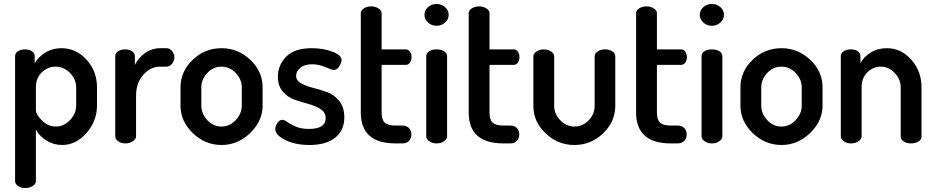

<svg xmlns="http://www.w3.org/2000/svg" viewBox="-20 -723 4717 968"><path d="M56 190V-440Q56 -455 70.5 -464.5Q85 -474 106 -474Q127 -474 141 -464.5Q155 -455 155 -440V-404Q173 -436 208.5 -458Q244 -480 289 -480Q364 -480 416.5 -422Q469 -364 469 -283V-191Q469 -113 416 -52.5Q363 8 293 8Q250 8 213.5 -15Q177 -38 161 -70V190Q161 204 145 214.5Q129 225 107 225Q85 225 70.5 214.5Q56 204 56 190ZM161 -168Q161 -146 191.5 -115.5Q222 -85 262 -85Q302 -85 333 -117.5Q364 -150 364 -191V-283Q364 -323 333 -355Q302 -387 260 -387Q221 -387 191 -358.5Q161 -330 161 -283Z M561 -35V-440Q561 -455 575.5 -464.5Q590 -474 612 -474Q632 -474 646 -464.5Q660 -455 660 -440V-396Q677 -431 711.5 -455.5Q746 -480 787 -480H819Q835 -480 847 -466.5Q859 -453 859 -434Q859 -415 847 -401Q835 -387 819 -387H787Q739 -387 702.5 -346Q666 -305 666 -240V-35Q666 -22 650 -11Q634 0 612 0Q590 0 575.5 -11Q561 -22 561 -35Z M890 -191V-283Q890 -362 951 -421Q1012 -480 1097 -480Q1180 -480 1242 -421.5Q1304 -363 1304 -283V-191Q1304 -113 1241.5 -52.5Q1179 8 1097 8Q1014 8 952 -52Q890 -112 890 -191ZM995 -191Q995 -150 1025 -117.5Q1055 -85 1097 -85Q1138 -85 1168.5 -117.5Q1199 -150 1199 -191V-283Q1199 -323 1168.5 -355Q1138 -387 1097 -387Q1055 -387 1025 -355Q995 -323 995 -283Z M1368 -72Q1368 -87 1378.5 -103Q1389 -119 1404 -119Q1413 -119 1429 -107.5Q1445 -96 1472 -84.5Q1499 -73 1537 -73Q1622 -73 1622 -127Q1622 -156 1597 -172.5Q1572 -189 1536.5 -198.5Q1501 -208 1466 -220Q1431 -232 1406 -261Q1381 -290 1381 -336Q1381 -395 1423 -437.5Q1465 -480 1552 -480Q1609 -480 1655.5 -462.5Q1702 -445 1702 -421Q1702 -407 1690.5 -388.5Q1679 -370 1662 -370Q1656 -370 1621 -384.5Q1586 -399 1554 -399Q1514 -399 1493.5 -381Q1473 -363 1473 -341Q1473 -317 1498 -303Q1523 -289 1559 -280Q1595 -271 1630.5 -258Q1666 -245 1691 -213Q1716 -181 1716 -131Q1716 -66 1670 -29Q1624 8 1540 8Q1469 8 1418.5 -17Q1368 -42 1368 -72Z M1799 -156V-657Q1799 -671 1815 -681Q1831 -691 1851 -691Q1871 -691 1887.5 -681Q1904 -671 1904 -657V-474H2026Q2039 -474 2047 -462.5Q2055 -451 2055 -435Q2055 -419 2047 -407.5Q2039 -396 2026 -396H1904V-156Q1904 -120 1919.5 -105Q1935 -90 1974 -90H2009Q2030 -90 2042 -77Q2054 -64 2054 -45Q2054 -26 2042 -13Q2030 0 2009 0H1974Q1799 0 1799 -156Z M2120 -648Q2120 -671 2138 -687Q2156 -703 2181 -703Q2206 -703 2224 -687Q2242 -671 2242 -648Q2242 -626 2224 -609.5Q2206 -593 2181 -593Q2156 -593 2138 -609.5Q2120 -626 2120 -648ZM2129 -35V-440Q2129 -455 2143.5 -464.5Q2158 -474 2181 -474Q2204 -474 2219 -464.5Q2234 -455 2234 -440V-35Q2234 -22 2218.5 -11Q2203 0 2181 0Q2159 0 2144 -11Q2129 -22 2129 -35Z M2343 -156V-657Q2343 -671 2359 -681Q2375 -691 2395 -691Q2415 -691 2431.5 -681Q2448 -671 2448 -657V-474H2570Q2583 -474 2591 -462.5Q2599 -451 2599 -435Q2599 -419 2591 -407.5Q2583 -396 2570 -396H2448V-156Q2448 -120 2463.5 -105Q2479 -90 2518 -90H2553Q2574 -90 2586 -77Q2598 -64 2598 -45Q2598 -26 2586 -13Q2574 0 2553 0H2518Q2343 0 2343 -156Z M2669 -189V-439Q2669 -453 2685 -463.5Q2701 -474 2722 -474Q2743 -474 2758.5 -463.5Q2774 -453 2774 -439V-189Q2774 -149 2804.5 -117Q2835 -85 2876 -85Q2918 -85 2948 -116.5Q2978 -148 2978 -189V-440Q2978 -454 2993.5 -464Q3009 -474 3031 -474Q3053 -474 3067.5 -464Q3082 -454 3082 -440V-189Q3082 -110 3021 -51Q2960 8 2876 8Q2792 8 2730.5 -51Q2669 -110 2669 -189Z M3187 -156V-657Q3187 -671 3203 -681Q3219 -691 3239 -691Q3259 -691 3275.5 -681Q3292 -671 3292 -657V-474H3414Q3427 -474 3435 -462.5Q3443 -451 3443 -435Q3443 -419 3435 -407.5Q3427 -396 3414 -396H3292V-156Q3292 -120 3307.5 -105Q3323 -90 3362 -90H3397Q3418 -90 3430 -77Q3442 -64 3442 -45Q3442 -26 3430 -13Q3418 0 3397 0H3362Q3187 0 3187 -156Z M3508 -648Q3508 -671 3526 -687Q3544 -703 3569 -703Q3594 -703 3612 -687Q3630 -671 3630 -648Q3630 -626 3612 -609.5Q3594 -593 3569 -593Q3544 -593 3526 -609.5Q3508 -626 3508 -648ZM3517 -35V-440Q3517 -455 3531.5 -464.5Q3546 -474 3569 -474Q3592 -474 3607 -464.5Q3622 -455 3622 -440V-35Q3622 -22 3606.5 -11Q3591 0 3569 0Q3547 0 3532 -11Q3517 -22 3517 -35Z M3713 -191V-283Q3713 -362 3774 -421Q3835 -480 3920 -480Q4003 -480 4065 -421.5Q4127 -363 4127 -283V-191Q4127 -113 4064.5 -52.5Q4002 8 3920 8Q3837 8 3775 -52Q3713 -112 3713 -191ZM3818 -191Q3818 -150 3848 -117.5Q3878 -85 3920 -85Q3961 -85 3991.5 -117.5Q4022 -150 4022 -191V-283Q4022 -323 3991.5 -355Q3961 -387 3920 -387Q3878 -387 3848 -355Q3818 -323 3818 -283Z M4219 -35V-440Q4219 -455 4233.5 -464.5Q4248 -474 4271 -474Q4291 -474 4304.5 -464.5Q4318 -455 4318 -440V-404Q4334 -436 4369.5 -458Q4405 -480 4452 -480Q4523 -480 4574.5 -422Q4626 -364 4626 -283V-35Q4626 -19 4610.5 -9.5Q4595 0 4573 0Q4553 0 4537 -9.5Q4521 -19 4521 -35V-283Q4521 -323 4491 -355Q4461 -387 4420 -387Q4382 -387 4353 -358.5Q4324 -330 4324 -283V-35Q4324 -22 4308 -11Q4292 0 4271 0Q4249 0 4234 -11Q4219 -22 4219 -35Z"/></svg>

Font: TerminalDosisSemiBold
Style: Bold
Weight: 600
Designer: EdgarTolentino, PabloImpallari, IginoMarini
Foundry: EdgarTolentino, PabloImpallari, IginoMarini
Version: Version 1.006